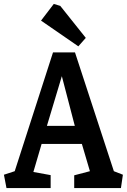

<svg xmlns="http://www.w3.org/2000/svg" viewBox="-24 -958 649 978"><path d="M9 0 -4 -68 51 -86 246 -691H358L556 -86L602 -68L592 0H354V-65L434 -86L393 -225H188L146 -82L234 -66V0ZM215 -317H357L291 -570ZM375 -722 185 -853 250 -938 283 -928 413 -765Z"/></svg>

Font: Kreon Light Medium
Style: Regular
Weight: 500
Version: Version 2.002